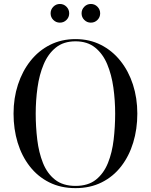

<svg xmlns="http://www.w3.org/2000/svg" viewBox="-20 -962 779 992"><path d="M370 10Q294 10 234.5 -19.8Q175 -49.5 133.8 -102.5Q92.5 -155.5 71.2 -225.2Q50 -295 50 -375Q50 -455 72.8 -524.8Q95.5 -594.5 137.5 -647.5Q179.5 -700.5 238.5 -730.2Q297.5 -760 370 -760Q442.5 -760 501.2 -730.2Q560 -700.5 602.2 -647.5Q644.5 -594.5 667 -524.8Q689.5 -455 689.5 -375Q689.5 -295 668.2 -225.2Q647 -155.5 606 -102.5Q565 -49.5 505.5 -19.8Q446 10 370 10ZM370 -1.5Q435.5 -1.5 475.8 -33.8Q516 -66 537.8 -120Q559.5 -174 567.2 -240.5Q575 -307 575 -375Q575 -443 565.8 -509.5Q556.5 -576 534 -630Q511.5 -684 471.5 -716.2Q431.5 -748.5 370 -748.5Q308.5 -748.5 268.5 -716.2Q228.5 -684 205.8 -630Q183 -576 173.8 -509.5Q164.5 -443 164.5 -375Q164.5 -307 172.5 -240.5Q180.5 -174 202 -120Q223.5 -66 264.2 -33.8Q305 -1.5 370 -1.5ZM449.5 -845Q429.5 -845 415.5 -859Q401.5 -873 401.5 -893Q401.5 -913 415.5 -927.2Q429.5 -941.5 449.5 -941.5Q469.5 -941.5 483.5 -927.2Q497.5 -913 497.5 -893Q497.5 -873 483.5 -859Q469.5 -845 449.5 -845ZM289.5 -845Q269.5 -845 255.5 -859Q241.5 -873 241.5 -893Q241.5 -913 255.5 -927.2Q269.5 -941.5 289.5 -941.5Q309.5 -941.5 323.5 -927.2Q337.5 -913 337.5 -893Q337.5 -873 323.5 -859Q309.5 -845 289.5 -845Z"/></svg>

Font: Bodoni Moda 18pt
Style: Regular
Weight: 400
Designer: Owen Earl
Foundry: indestructible type
Version: Version 2.005